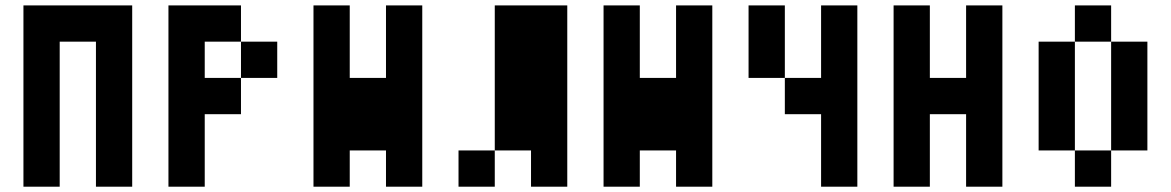

<svg xmlns="http://www.w3.org/2000/svg" viewBox="-20 -704 4415 724"><path d="M205.1 0H68.4V-683.6H478.5V0H341.8V-546.9H205.1Z M1025.4 -410.2H888.7V-546.9H1025.4ZM888.7 -683.6V-546.9H752V-410.2H888.7V-273.4H752V0H615.2V-683.6Z M1162.1 -683.6H1298.8V-410.2H1435.5V-683.6H1572.3V0H1435.5V-136.7H1298.8V0H1162.1Z M1845.7 0H1709V-136.7H1845.7ZM1845.7 -683.6H2119.1V0H1982.4V-136.7H1845.7Z M2255.9 -683.6H2392.6V-410.2H2529.3V-683.6H2666V0H2529.3V-136.7H2392.6V0H2255.9Z M2802.7 -683.6H2939.5V-410.2H2802.7ZM3076.2 -683.6H3212.9V0H3076.2V-273.4H2939.5V-410.2H3076.2Z M3349.6 -683.6H3486.3V-410.2H3623V-683.6H3759.8V0H3623V-273.4H3486.3V0H3349.6Z M4169.9 -546.9H4033.2V-683.6H4169.9ZM4169.9 0H4033.2V-136.7H4169.9ZM4169.9 -546.9H4306.6V-136.7H4169.9ZM3896.5 -546.9H4033.2V-136.7H3896.5Z"/></svg>

Font: DatCub
Style: Bold
Weight: 700
Designer: GGBot
Version: 1.00